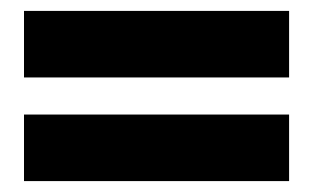

<svg xmlns="http://www.w3.org/2000/svg" viewBox="-20 -460 575 352"><path d="M24 -128H510V-250H24ZM24 -318H510V-440H24Z"/></svg>

Font: Charger Sport
Style: Ult
Weight: 1000
Designer: Jasper
Foundry: Cannot Into Space Fonts
Version: Version 1.1